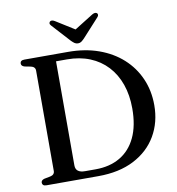

<svg xmlns="http://www.w3.org/2000/svg" viewBox="-94 -969 968 1053"><g transform="rotate(-10 390.0 -442.5)"><path d="M56 -18Q56 -32.5 74.5 -37.5L108 -44Q120 -46.5 126.2 -53.2Q132.5 -60 132.5 -70.5V-629.5Q132.5 -640 126.2 -646.8Q120 -653.5 108 -656L74.5 -662.5Q56 -667.5 56 -682Q56 -690.5 61.8 -695.2Q67.5 -700 80 -700H323Q416.5 -700 492.8 -672.8Q569 -645.5 623.8 -596Q678.5 -546.5 708.2 -479Q738 -411.5 738 -330.5Q738 -235 694.2 -160.2Q650.5 -85.5 567.8 -42.8Q485 0 368 0H80Q67.5 0 61.8 -5Q56 -10 56 -18ZM360 -39.5Q439 -39.5 496.5 -73.2Q554 -107 585 -172.5Q616 -238 616 -333.5Q616 -408 594.8 -468.2Q573.5 -528.5 533.5 -571.5Q493.5 -614.5 437 -637.5Q380.5 -660.5 310 -660.5H249V-81Q249 -60 262 -49.8Q275 -39.5 302 -39.5ZM405 -801.5 281 -879Q264.5 -889 254.5 -881.5Q250.5 -878 250 -872Q249.5 -866 256 -859L349 -757Q358.5 -747.5 366.5 -742Q374.5 -736.5 385.5 -736.5Q396.5 -736.5 404 -742Q411.5 -747.5 421 -757L514 -859Q520.5 -866 520.2 -872Q520 -878 516 -881.5Q506 -889 489 -879L365 -801.5Z"/></g></svg>

Font: Fraunces 16pt
Style: Regular
Weight: 400
Version: Version 1.000;[b76b70a41]